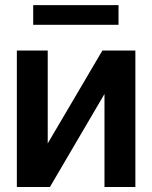

<svg xmlns="http://www.w3.org/2000/svg" viewBox="-20 -748 609 768"><path d="M170.9 -174.3 389.6 -545.9H521.5V0H397.9V-372.1L179.7 0H47.4V-545.9H170.9ZM454.1 -727.5V-648.9H112.8V-727.5Z"/></svg>

Font: Inter Tight SemiBold
Style: Regular
Weight: 600
Designer: Rasmus Andersson
Foundry: rsms
Version: Version 3.004; ttfautohint (v1.8.4.7-5d5b)